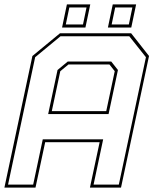

<svg xmlns="http://www.w3.org/2000/svg" viewBox="-37 -851 701 871"><path d="M-17 0 110 -597 235 -700H558L639 -597L512 0H371L415 -206H168L124 0ZM-0.5 -13.5H113.5L157 -219H431L387.5 -13.5H502L625 -591.5L549.5 -686.5H237.5L122.5 -591.5ZM198 -347H445L483.5 -528L459.5 -558.5H273.5L236.5 -528ZM181.5 -333.5 224 -533.5 270.5 -572H467.5L498 -533.5L455.5 -333.5ZM452.5 -726 474.5 -831H580.5L558.5 -726ZM244.5 -726 266.5 -831H372.5L350.5 -726ZM261.5 -740H339.5L355.5 -817H277.5ZM469.5 -740H547.5L563.5 -817H485.5Z"/></svg>

Font: Tourney Thin Thin
Style: Italic
Weight: 250
Italic angle: -12°
Version: Version 1.015